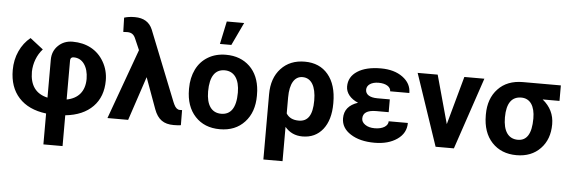

<svg xmlns="http://www.w3.org/2000/svg" viewBox="-58 -978 4167 1408"><g transform="rotate(5 2025.5 -274.5)"><path d="M297.9 233.4H439V6.8C526.4 -2.4 593.8 -31.7 641.6 -80.6C689 -128.9 712.9 -193.4 712.9 -272.9C712.9 -322.3 701.2 -368.2 677.2 -409.7C629.9 -492.7 547.9 -535.6 446.8 -535.6C404.3 -535.6 369.1 -522 340.8 -494.6C312 -466.8 297.9 -432.1 297.9 -390.1V-110.8C210.9 -130.4 167.5 -190.4 167.5 -290.5C168.9 -353 191.9 -415 232.9 -460L136.2 -535.2C102.1 -507.8 75.2 -472.7 55.7 -430.2C36.1 -387.2 26.4 -340.8 26.4 -290.5C26.4 -206.1 49.8 -138.7 96.7 -87.4C143.6 -36.1 210.4 -4.9 297.9 5.9ZM439 -396.5C439 -413.6 447.3 -421.9 463.9 -421.9C496.6 -421.9 522.9 -408.2 542 -381.3C561 -354.5 571.3 -318.4 571.8 -272.9C571.8 -180.7 523.4 -125.5 439 -109.4Z M885.3 -754.9C855.5 -754.9 829.6 -751.5 806.6 -744.1L809.6 -639.2L837.9 -640.6C868.7 -640.6 887.7 -629.4 900.9 -596.7L936 -516.1L749 0H901.4L1009.3 -323.7L1092.8 -94.7C1120.1 -21 1164.1 8.8 1236.3 8.8C1258.8 8.8 1276.9 7.8 1290 5.4L1289.1 -106L1281.2 -105.5H1271.5C1254.4 -106 1240.7 -117.7 1229.5 -141.1L1221.7 -158.2L1015.6 -675.3C993.2 -728.5 949.7 -754.9 885.3 -754.9Z M1523.4 -613.3H1607.4L1687 -781.7H1559.1ZM1326.2 -262.7C1326.2 -178.7 1349.1 -112.3 1394.5 -63.5C1439.9 -14.6 1500.5 9.8 1576.7 9.8C1652.8 9.8 1713.4 -14.6 1758.8 -64C1804.2 -112.8 1826.7 -177.7 1826.7 -258.8L1825.7 -294.9C1820.3 -369.6 1795.4 -429.2 1750.5 -472.7C1705.1 -516.1 1647 -538.1 1575.7 -538.1C1525.4 -538.1 1481.4 -526.9 1443.8 -504.4C1405.8 -481.9 1376.5 -450.2 1356.4 -409.2C1336.4 -368.2 1326.2 -321.3 1326.2 -269ZM1467.3 -258.8C1467.3 -371.6 1506.8 -423.8 1575.7 -423.8C1645.5 -423.8 1685.5 -367.2 1685.5 -269C1685.5 -153.8 1645 -104 1576.7 -104C1506.3 -104 1467.3 -158.7 1467.3 -258.8Z M2155.3 -538.1C2082.5 -538.1 2024.4 -514.6 1980.5 -467.3C1936.5 -419.9 1914.6 -356.9 1914.6 -277.3V203.1H2055.7V-49.3C2088.9 -9.8 2131.8 9.8 2185.1 9.8C2247.6 9.8 2297.4 -13.2 2334.5 -59.6C2371.1 -106 2389.6 -169.4 2389.6 -250V-256.3C2389.6 -344.7 2368.7 -413.6 2327.1 -463.4C2285.6 -513.2 2228 -538.1 2155.3 -538.1ZM2055.7 -266.1C2055.7 -369.1 2090.3 -423.8 2148.4 -423.8C2212.4 -423.8 2248.5 -365.7 2248.5 -260.3C2248.5 -149.4 2212.9 -103.5 2147.9 -103.5C2104.5 -103.5 2073.7 -118.7 2055.7 -148.4Z M2470.2 -149.4C2470.2 -101.6 2493.2 -63 2538.6 -34.2C2584 -4.9 2642.6 9.8 2715.3 9.8C2783.2 9.8 2838.4 -5.4 2881.8 -35.6C2925.3 -65.9 2946.8 -106 2946.8 -156.2H2805.7C2805.7 -139.2 2796.9 -124.5 2779.3 -113.3C2761.2 -102.1 2737.3 -96.2 2707.5 -96.2C2678.7 -96.2 2655.3 -102.5 2637.7 -114.7C2619.6 -127 2610.8 -141.6 2610.8 -159.7C2610.8 -201.2 2642.6 -222.2 2706.5 -222.7H2799.8V-316.9H2708.5C2649.9 -316.9 2620.6 -338.9 2620.6 -372.6C2620.6 -407.7 2655.3 -431.2 2708 -431.2C2761.2 -431.2 2797.4 -409.2 2797.4 -376H2938.5C2938.5 -423.3 2917.5 -461.9 2876 -492.2C2834.5 -522.5 2780.8 -537.6 2715.3 -537.6C2642.6 -537.6 2585 -523.9 2543 -496.6C2500.5 -469.2 2479.5 -431.6 2479.5 -383.8C2479.5 -336.9 2513.2 -295.4 2569.8 -272C2503.4 -250 2470.2 -209.5 2470.2 -149.4Z M3133.8 -528.3H2986.3L3164.6 0H3299.3L3477.5 -528.3H3330.1L3231.9 -172.4Z M4040.5 -528.3H3761.7C3684.1 -528.3 3623 -504.4 3578.6 -457C3533.7 -409.7 3511.2 -346.7 3511.2 -269V-262.7C3511.2 -178.2 3534.2 -111.3 3579.6 -63C3625 -14.6 3685.1 9.8 3760.7 9.8C3833.5 9.8 3892.1 -13.2 3936 -59.1C3980 -104.5 4002 -164.6 4002 -238.8C4002 -309.6 3973.6 -367.7 3916.5 -414.1H4040.5ZM3652.3 -258.8C3652.3 -366.7 3691.9 -414.1 3759.8 -414.1C3824.2 -414.1 3860.8 -361.3 3860.8 -269C3860.8 -153.8 3824.7 -103.5 3760.7 -103.5C3690.9 -103.5 3652.3 -157.2 3652.3 -258.8Z"/></g></svg>

Font: Roboto
Style: Bold
Weight: 700
Designer: Google
Version: Version 2.137; 2017